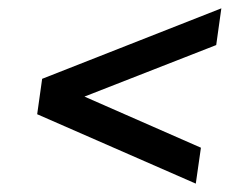

<svg xmlns="http://www.w3.org/2000/svg" viewBox="-20 -575 566 456"><path d="M445 -138.9 68.3 -303.7 80.1 -387.8 505.7 -555.2 493.5 -468 180.6 -345.6 457.2 -224.2Z"/></svg>

Font: Public Sans Thin
Style: Italic
Weight: 100
Italic angle: -8°
Designer: The Public Sans project authors (U.S. Web Design System). Libre Franklin designed by Pablo Impallari and Rodrigo Fuenzal
Version: Version 2.000